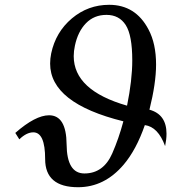

<svg xmlns="http://www.w3.org/2000/svg" viewBox="-20 -761 755 791"><path d="M301.8 10.3Q166 10.3 166 -105.5Q166 -215.8 117.2 -215.8Q89.4 -215.8 59.6 -187L43 -213.4Q126 -286.1 182.1 -286.1Q253.4 -286.1 254.4 -166.3Q255.4 -46.4 327.6 -46.4Q406.2 -46.4 442.4 -128.9Q469.2 -189.9 488.3 -261.2Q186.5 -335.9 186.5 -499Q186.5 -519.5 190.9 -541Q209.5 -628.9 276.1 -685.1Q342.8 -741.2 429.7 -741.2Q538.6 -741.2 591.8 -639.6Q623 -581.1 623 -495.1Q623 -418.5 595.7 -309.1Q666 -289.6 666 -210Q666 -187 660.2 -159.2Q631.3 -238.3 576.7 -245.6Q541.5 -144 489.3 -82.5Q410.2 10.3 301.8 10.3ZM503.4 -325.7Q524.9 -431.2 524.9 -512.2Q524.9 -615.7 498 -657.7Q471.2 -699.7 418.5 -699.7Q367.7 -699.7 334.2 -665.3Q300.8 -630.9 288.6 -572.8Q283.7 -550.3 283.7 -529.8Q283.7 -388.7 503.4 -325.7Z"/></svg>

Font: Munson
Style: Italic
Weight: 400
Italic angle: -12°
Designer: Paul James MIller
Foundry: High-Logic / Made with FontCreator
Version: Version 2.10;May 5, 2019;FontCreator 11.5.0.2430 64-bit